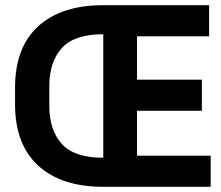

<svg xmlns="http://www.w3.org/2000/svg" viewBox="-20 -720 852 740"><path d="M378 0V-700H786V-580H508V-413H758V-293H508V-120H792V0ZM378 0Q216 0 127 -82Q38 -164 38 -318V-382Q38 -537 127 -618.5Q216 -700 378 -700V-588Q266 -588 218 -534.5Q170 -481 170 -388V-312Q170 -219 218 -165.5Q266 -112 378 -112Z"/></svg>

Font: Space Grotesk Frontify
Style: Bold
Weight: 700
Designer: Florian Karsten
Version: Version 2.000